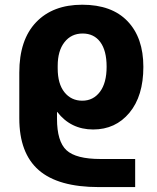

<svg xmlns="http://www.w3.org/2000/svg" viewBox="-20 -550 653 801"><path d="M60.5 -56.6V-247.1Q60.5 -383.8 130.4 -457Q200.2 -530.3 323.2 -530.3Q446.3 -530.3 512.2 -461.4Q578.1 -392.6 578.1 -271Q578.1 -149.4 520 -79.6Q461.9 -9.8 368.7 -9.8Q275.4 -9.8 218.8 -83H217.8V-54.7Q217.8 40 257.3 76.7Q296.9 113.3 399.4 113.3H543.9V230.5H392.6Q222.7 230.5 141.6 159.7Q60.5 88.9 60.5 -56.6ZM220.7 -264.6Q220.7 -200.2 249 -165Q277.3 -129.9 323.2 -129.9Q369.1 -129.9 397 -167Q424.8 -204.1 424.8 -271.5Q424.8 -338.9 398.4 -374.5Q372.1 -410.2 324.7 -410.2Q277.3 -410.2 249 -374Q220.7 -337.9 220.7 -275.4Z"/></svg>

Font: GenEi M Gothic v2 Heavy
Style: Regular
Weight: 800
Version: Version 2.0